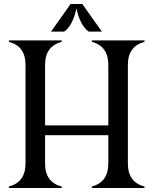

<svg xmlns="http://www.w3.org/2000/svg" viewBox="-20 -939 766 959"><path d="M332.5 -918.9H391.1L488.8 -781.2H422.9Q379.9 -812 361.8 -897.5Q343.8 -812 300.8 -781.2H234.9ZM24.4 0V-7.3Q107.4 -29.3 107.4 -122.1V-615.2Q107.4 -708.5 24.4 -730V-737.3H288.1V-730Q205.1 -708 205.1 -615.2V-312.5H521V-615.2Q521 -708.5 438.5 -730V-737.3H701.7V-730Q618.7 -708 618.7 -615.2V-122.1Q618.7 -28.8 701.7 -7.3V0H438.5V-7.3Q521 -29.3 521 -122.1V-263.7H205.1V-122.1Q205.1 -28.8 288.1 -7.3V0Z"/></svg>

Font: Modern Antiqua
Style: Book
Weight: 400
Designer: Wojciech Kalinowski "wmk69" (wmk69@o2.pl)
Foundry: Wojciech Kalinowski "wmk69" (wmk69@o2.pl)
Version: Version 3.1.0; 2021-05-28